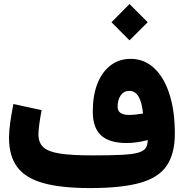

<svg xmlns="http://www.w3.org/2000/svg" viewBox="-20 -958 941 978"><path d="M547.9 -844.7 639.6 -937.5 732.4 -844.7 639.6 -752.4ZM732.4 -244.6Q676.3 -229.5 625 -229.5Q536.6 -229.5 494.6 -268.6Q452.6 -307.6 452.6 -389.6Q452.6 -472.2 476.3 -532.2Q500 -592.3 543.5 -625.2Q586.9 -658.2 645.5 -658.2Q714.4 -658.2 764.9 -611.3Q815.4 -564.5 843 -479Q870.6 -393.6 870.6 -277.3Q870.6 -175.3 829.3 -114.3Q788.1 -53.2 693.6 -26.6Q599.1 0 439.5 0Q291 0 200 -25.6Q108.9 -51.3 67.4 -107.7Q25.9 -164.1 25.9 -256.3Q25.9 -289.6 32.2 -335Q38.6 -380.4 48.3 -428.2L191.9 -397Q175.8 -310.1 175.8 -273.9Q175.8 -231.9 200.4 -208.5Q225.1 -185.1 285.4 -175.8Q345.7 -166.5 452.6 -166.5Q542.5 -166.5 597.9 -169.2Q653.3 -171.9 682.4 -179.9Q711.4 -188 721.9 -203.6Q732.4 -219.2 732.4 -244.6ZM708.5 -379.9Q697.3 -495.1 639.2 -495.1Q611.3 -495.1 595.2 -472.7Q579.1 -450.2 579.1 -414.6Q579.1 -372.6 637.2 -372.6Q653.3 -372.6 671.4 -374.5Q689.5 -376.5 708.5 -379.9Z"/></svg>

Font: Estedad-FD ExtraBold
Style: Regular
Weight: 800
Designer: Amin Abedi
Version: Version 7.3